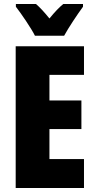

<svg xmlns="http://www.w3.org/2000/svg" viewBox="-20 -947 483 967"><path d="M156 -767H303C324 -806 370 -875 398 -913V-927H299C279 -911 256 -887 229 -854C203 -886 181 -910 161 -927H60V-913C86 -880 139 -802 156 -767ZM403 0V-146H229V-297H390V-441H229V-570H403V-714H59V0Z"/></svg>

Font: Noto Sans Arabic UI XCn Bk
Style: Regular
Weight: 900
Width: 2
Designer: Monotype Design Team, Nadine Chahine and Nizar Qandah
Foundry: Monotype Imaging Inc.
Version: Version 2.010